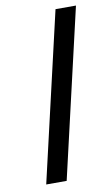

<svg xmlns="http://www.w3.org/2000/svg" viewBox="-82 -743 455 786"><g transform="rotate(-10 146.0 -350.0)"><path d="M44.9 0ZM292 -700.2 129.9 0H44.9L207 -700.2Z"/></g></svg>

Font: Pfennig
Style: Italic
Weight: 500
Italic angle: -13°
Version: Version 20120410 ; ttfautohint (v0.8)